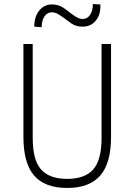

<svg xmlns="http://www.w3.org/2000/svg" viewBox="-20 -923 666 951"><path d="M313 8Q202 8 149 -53.5Q96 -115 96 -245V-705H142V-240Q142 -130 183.5 -83.5Q225 -37 313 -37Q400 -37 441.5 -83.5Q483 -130 483 -240V-705H530V-245Q530 -115 476.5 -53.5Q423 8 313 8ZM186 -788 150 -791Q149 -838 173.5 -869.5Q198 -901 237 -901Q270 -901 294 -884.5Q318 -868 328 -859Q336 -853 354 -841Q372 -829 390 -829Q412 -829 426 -849Q440 -869 440 -903L477 -901Q480 -852 455 -821.5Q430 -791 390 -791Q356 -791 333.5 -807Q311 -823 302 -830Q292 -837 274 -849.5Q256 -862 236 -862Q215 -862 201 -842.5Q187 -823 186 -788Z"/></svg>

Font: Nunito Sans 7pt Condensed ExtraLight
Style: Regular
Weight: 250
Width: 3
Designer: Vernon Adams
Foundry: Vernon Adams
Version: Version 3.101;gftools[0.9.27]